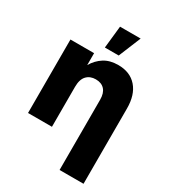

<svg xmlns="http://www.w3.org/2000/svg" viewBox="-222 -849 1044 1167"><g transform="rotate(30 300.5 -265.0)"><path d="M214.8 -280.3V0H46.9V-515.6H212.9V-432.1Q238.8 -476.1 278.8 -501.5Q318.8 -526.9 377 -526.9Q460.9 -526.9 507.6 -473.1Q554.2 -419.4 554.2 -324.2V204.1H386.2V-289.1Q386.2 -335 364.3 -359.1Q342.3 -383.3 302.2 -383.3Q262.7 -383.3 238.8 -358.2Q214.8 -333 214.8 -280.3ZM252.4 -578.1 269 -733.9H413.6L349.6 -578.1Z"/></g></svg>

Font: Inter Display ExtraBold
Style: Regular
Weight: 800
Designer: Rasmus Andersson
Foundry: rsms
Version: Version 4.000;git-a52131595